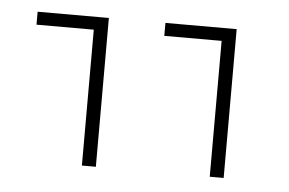

<svg xmlns="http://www.w3.org/2000/svg" viewBox="-34 -609 597 396"><g transform="rotate(5 264.5 -411.0)"><path d="M29.3 -256.8ZM412.6 -538.1H293.9V-564.9H441.4V-256.8H412.6ZM147.9 -538.1H29.3V-564.9H176.8V-256.8H147.9Z"/></g></svg>

Font: Heebo Thin
Style: Regular
Weight: 250
Designer: Oded Ezer
Foundry: Meir Sadan
Version: Version 2.001; ttfautohint (v1.5.14-ce02) -l 8 -r 50 -G 200 